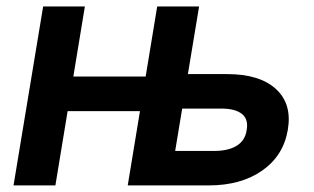

<svg xmlns="http://www.w3.org/2000/svg" viewBox="-20 -562 951 582"><path d="M468.3 0 485.4 -104.5H629.4Q671.9 -104.5 697.3 -120.1Q722.7 -135.7 727.5 -166.5Q733.9 -200.2 713.4 -216.6Q692.9 -232.9 650.9 -232.9H489.3L506.3 -337.4H668.5Q767.1 -337.4 816.4 -292.2Q865.7 -247.1 852.5 -168.9Q839.4 -90.3 775.1 -45.2Q710.9 0 612.8 0ZM21 0 110.8 -542.5H237.3L147.9 0ZM150.9 -225.1 168 -330.1H455.1L438 -225.1ZM367.2 0 456.5 -542.5H583.5L493.7 0Z"/></svg>

Font: Inter 16pt SemiBold
Style: Italic
Weight: 600
Italic angle: -9.3988°
Version: Version 4.001;git-66647c0bb